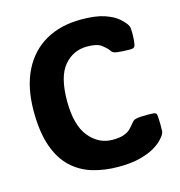

<svg xmlns="http://www.w3.org/2000/svg" viewBox="-107 -807 856 915"><g transform="rotate(-15 320.5 -349.5)"><path d="M372.1 -119.6Q407.7 -119.6 428 -127Q448.2 -134.3 459.5 -145Q470.7 -155.8 479 -166.5Q486.8 -176.3 491.9 -181.2Q497.1 -186 506.3 -188Q514.2 -190.4 531.5 -191.2Q548.8 -191.9 566.2 -191.9Q583.5 -191.9 590.3 -190.9Q600.6 -190.4 604.5 -187Q608.4 -183.6 609.4 -172.4Q610.8 -156.7 611.1 -135.3Q611.3 -113.8 610.4 -98.1Q609.9 -93.3 608.6 -89.8Q607.4 -86.4 603.5 -79.6Q598.6 -71.8 584.5 -56.9Q570.3 -42 543 -26.1Q515.6 -10.3 472.4 1Q429.2 12.2 366.2 12.2Q298.8 12.2 240.2 -5.1Q181.6 -22.5 137.5 -63.5Q93.3 -104.5 68.6 -174.3Q43.9 -244.1 43.9 -348.6Q43.9 -464.8 84.2 -546.1Q124.5 -627.4 198.7 -669.9Q272.9 -712.4 374.5 -712.4Q445.8 -712.4 489 -697.8Q532.2 -683.1 554.7 -663.3Q577.1 -643.6 586.4 -628.9Q589.8 -623.5 591.3 -619.4Q592.8 -615.2 593.3 -606.4Q594.7 -594.7 594 -572.3Q593.3 -549.8 590.3 -532.7Q588.4 -522 584 -518.6Q582 -516.6 577.1 -515.1Q572.3 -513.7 562.5 -513.7Q546.9 -513.7 527.3 -514.9Q507.8 -516.1 498 -517.6Q486.3 -519.5 481 -523.2Q475.6 -526.9 470.2 -534.7Q461.4 -547.4 439.9 -564Q418.5 -580.6 369.1 -580.6Q299.8 -580.6 254.9 -527.1Q210 -473.6 210 -354Q210 -234.9 257.1 -177.2Q304.2 -119.6 372.1 -119.6Z"/></g></svg>

Font: ADLaM Display
Style: Regular
Weight: 400
Designer: Mark Jamra, Neil Patel, Concept: Andrew Footit
Foundry: Microsoft
Version: Version 2.000; ttfautohint (v1.8.4.7-5d5b);gftools[0.9.28]